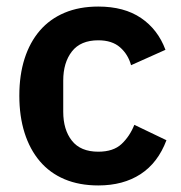

<svg xmlns="http://www.w3.org/2000/svg" viewBox="-20 -554 553 586"><path d="M280 12Q222 12 177 -7Q132 -26 101.5 -62Q71 -98 55 -148.5Q39 -199 39 -262Q39 -325 55 -375Q71 -425 101.5 -460.5Q132 -496 177 -515Q222 -534 280 -534Q359 -534 410.5 -499Q462 -464 485 -402L380 -355Q371 -388 346.5 -409.5Q322 -431 280 -431Q226 -431 199.5 -397Q173 -363 173 -308V-213Q173 -158 199.5 -124.5Q226 -91 280 -91Q326 -91 351 -114.5Q376 -138 390 -173L488 -126Q462 -57 409 -22.5Q356 12 280 12Z"/></svg>

Font: IBM Plex Sans KR SmBld
Style: Regular
Weight: 600
Designer: Mike Abbink; Paul van der Laan; Pieter van Rosmalen; Wujin Sim; Chorong Kim; Dohee Lee;
Foundry: Sandoll Inc.
Version: Version 1.002